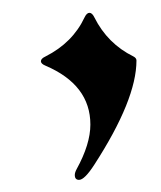

<svg xmlns="http://www.w3.org/2000/svg" viewBox="-20 -166 257 307"><path d="M52.7 -75.7Q96.2 -97.7 115.2 -138.2Q118.7 -145.5 123 -145.5Q127.4 -145.5 130.9 -138.2Q151.9 -96.2 193.4 -75.7Q198.2 -73.2 198.2 -69.3Q198.2 -6.8 130.9 97.2Q115.2 121.6 106.4 121.6Q99.6 121.6 99.6 113.8Q99.6 109.9 102.5 104.5Q124.5 64.5 124.5 33.2Q124.5 -30.3 52.7 -61Q45.4 -64 45.4 -68.1Q45.4 -72.3 52.7 -75.7Z"/></svg>

Font: UnifrakturMaguntia21
Style: Book
Weight: 400
Designer: j. 'mach' wust, Gerrit Ansmann, Georg Duffner, based on a font by Peter Wiegel, original typeface by Carl Albert Fahrenw
Version: Version 2017-03-19